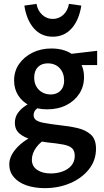

<svg xmlns="http://www.w3.org/2000/svg" viewBox="-20 -685 536 994"><path d="M212 289Q159 289 117 274.5Q75 260 51.5 232Q28 204 28 166Q28 119 74.5 72.5Q121 26 214 -8L240 20Q192 45 168.5 77Q145 109 145 142Q145 176 172.5 194.5Q200 213 243 213Q276 213 304.5 202.5Q333 192 350 171.5Q367 151 367 122Q367 95 352.5 82Q338 69 306 63Q274 57 223 52Q182 47 143.5 37Q105 27 81 6.5Q57 -14 57 -49Q57 -78 72.5 -100Q88 -122 115.5 -140Q143 -158 179 -174L207 -144Q191 -138 172.5 -124Q154 -110 154 -89Q154 -73 166.5 -63.5Q179 -54 208.5 -48.5Q238 -43 288 -37Q338 -32 381 -22Q424 -12 450.5 12Q477 36 477 85Q477 146 440 192Q403 238 343 263.5Q283 289 212 289ZM224 -119Q172 -119 133.5 -138.5Q95 -158 74 -191.5Q53 -225 53 -268Q53 -317 79 -354Q105 -391 148.5 -412.5Q192 -434 246 -434Q322 -434 368.5 -393Q415 -352 415 -286Q415 -238 391 -200.5Q367 -163 324 -141Q281 -119 224 -119ZM242 -196Q264 -196 279.5 -205Q295 -214 303.5 -230Q312 -246 312 -268Q312 -307 289 -332Q266 -357 227 -357Q195 -357 176 -337.5Q157 -318 157 -283Q157 -257 168 -237.5Q179 -218 198.5 -207Q218 -196 242 -196ZM315 -348 304 -401 483 -422V-348ZM253 -495Q194 -495 156 -537.5Q118 -580 106 -656L169 -665Q175 -630 198.5 -608.5Q222 -587 253 -587Q285 -587 308 -608.5Q331 -630 337 -665L401 -656Q389 -580 350.5 -537.5Q312 -495 253 -495Z"/></svg>

Font: Ysabeau Office
Style: Bold
Weight: 700
Designer: Christian Thalmann (Catharsis Fonts)
Version: Version 2.001;gftools[0.9.30]; featfreeze: tnum,lnum,ss02